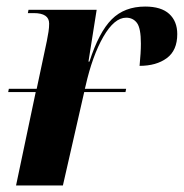

<svg xmlns="http://www.w3.org/2000/svg" viewBox="-20 -566 561 586"><path d="M5 -285 7 -295H92L123 -441Q126 -456 128 -469Q130 -482 130 -494Q130 -526 83 -526H65L67 -536H275L250 -378H253Q282 -468 321 -507Q360 -546 423 -546Q472 -546 496.5 -523.5Q521 -501 521 -462Q521 -412 489 -388.5Q457 -365 406 -365Q408 -386 409 -402.5Q410 -419 410 -433Q410 -480 398 -496Q386 -512 365 -512Q329 -512 295.5 -454Q262 -396 241 -303L239 -295H365L363 -285H237L172 0H29L89 -285Z"/></svg>

Font: Noto Serif Display SemiCondensed
Style: Bold Italic
Weight: 700
Width: 4
Italic angle: -12°
Designer: Monotype Design Team
Foundry: Monotype Imaging Inc.
Version: Version 2.009